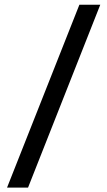

<svg xmlns="http://www.w3.org/2000/svg" viewBox="-20 -692 465 832"><path d="M101.5 121H10.5L324 -671.5H414.5Z"/></svg>

Font: Anek Kannada Medium Medium
Style: Regular
Weight: 500
Version: Version 1.003